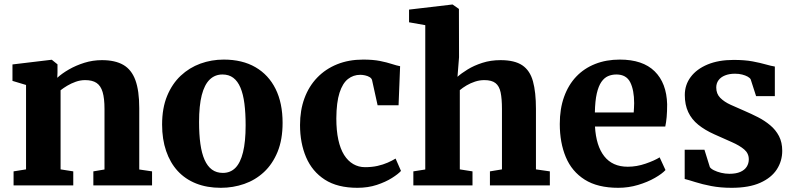

<svg xmlns="http://www.w3.org/2000/svg" viewBox="-20 -840 3602 870"><path d="M98 -72.5V-455L36.5 -473.5V-548L212 -569H215L240.5 -548.5V-511L239.5 -487.5Q260.5 -507 292.2 -525.2Q324 -543.5 362.2 -555.5Q400.5 -567.5 442 -567.5Q501.5 -567.5 538.8 -546Q576 -524.5 593.5 -476.8Q611 -429 611 -350V-72L669 -63.5V0H403V-63.5L453.5 -72V-346.5Q453.5 -394 445 -422.8Q436.5 -451.5 417.5 -464.2Q398.5 -477 366 -477Q344 -477 323 -469.5Q302 -462 284.5 -451.5Q267 -441 254.5 -431V-72.5L312 -63.5V0H41.5V-63.5Z M714.5 -275.5Q714.5 -350 737.2 -405.2Q760 -460.5 799 -497Q838 -533.5 888.2 -551.8Q938.5 -570 994 -570Q1078 -570 1137.5 -535.5Q1197 -501 1228.8 -437Q1260.5 -373 1260.5 -283.5Q1260.5 -207.5 1237.8 -152Q1215 -96.5 1176 -60.2Q1137 -24 1086.5 -6.5Q1036 11 980.5 11Q918 11 868.8 -8.5Q819.5 -28 785.2 -65.2Q751 -102.5 732.8 -155.8Q714.5 -209 714.5 -275.5ZM990 -56.5Q1024 -56.5 1046.8 -79.5Q1069.5 -102.5 1081.2 -150.2Q1093 -198 1093 -272Q1093 -327.5 1087.5 -370.5Q1082 -413.5 1069.5 -443Q1057 -472.5 1037 -487.5Q1017 -502.5 988 -502.5Q954 -502.5 930.2 -479.5Q906.5 -456.5 894.2 -409Q882 -361.5 882 -287Q882 -231 888 -188Q894 -145 907 -115.8Q920 -86.5 940.5 -71.5Q961 -56.5 990 -56.5Z M1599.5 11Q1509 11 1451.8 -26Q1394.5 -63 1367 -127.5Q1339.5 -192 1339.5 -273.5Q1339.5 -340 1359.5 -394.5Q1379.5 -449 1417.2 -488.2Q1455 -527.5 1507.8 -548.8Q1560.5 -570 1625.5 -570Q1670 -570 1701.5 -563.8Q1733 -557.5 1755 -550.2Q1777 -543 1793 -540L1786 -363H1691L1666 -476.5Q1664 -485 1655 -490.5Q1646 -496 1634.2 -498.5Q1622.5 -501 1612.5 -501Q1581 -501 1556.8 -482Q1532.5 -463 1518.5 -419.8Q1504.5 -376.5 1504 -303.5Q1504 -248.5 1513 -207Q1522 -165.5 1539.2 -138Q1556.5 -110.5 1580.8 -96.5Q1605 -82.5 1634 -82.5Q1665 -82.5 1690.5 -88.2Q1716 -94 1736.5 -103Q1757 -112 1772.5 -121.5L1797 -65.5Q1784.5 -51.5 1756 -33.5Q1727.5 -15.5 1687.5 -2.2Q1647.5 11 1599.5 11Z M1907 -72V-726L1833.5 -739V-796.5L2029 -819.5H2031L2059.5 -799.5L2060 -580.5L2053 -492Q2070 -507.5 2098.8 -525.2Q2127.5 -543 2165.5 -555.2Q2203.5 -567.5 2248 -567.5Q2312 -567.5 2346.8 -544Q2381.5 -520.5 2395 -471.5Q2408.5 -422.5 2408.5 -346.5V-72.5L2471.5 -63.5V0H2200V-63.5L2254.5 -72.5V-346.5Q2254.5 -392.5 2248.5 -421.2Q2242.5 -450 2225.2 -463.5Q2208 -477 2174.5 -477Q2153 -477 2132.5 -470.2Q2112 -463.5 2094.2 -453Q2076.5 -442.5 2063.5 -431.5V-72.5L2121 -63.5V0H1853V-63.5Z M2781.5 11Q2688 11 2629.5 -26Q2571 -63 2543.8 -128.2Q2516.5 -193.5 2516.5 -278Q2516.5 -347 2536 -401.2Q2555.5 -455.5 2591.2 -493Q2627 -530.5 2677 -550.2Q2727 -570 2788.5 -570Q2892.5 -570 2946.5 -516.8Q3000.5 -463.5 3003 -367.5Q3003 -334 3000.8 -309.5Q2998.5 -285 2994.5 -266.5H2676Q2678.5 -223 2689 -189.2Q2699.5 -155.5 2718 -132Q2736.5 -108.5 2763 -96.5Q2789.5 -84.5 2824.5 -84.5Q2865 -84.5 2905.5 -98.5Q2946 -112.5 2969 -127L2995.5 -69.5Q2980 -52.5 2947.2 -33.8Q2914.5 -15 2871.2 -2Q2828 11 2781.5 11ZM2675.5 -330.5H2851.5Q2852 -341 2852.8 -351.5Q2853.5 -362 2853.5 -372.5Q2853.5 -431.5 2835.8 -467Q2818 -502.5 2773 -502.5Q2752.5 -502.5 2735.2 -495Q2718 -487.5 2705 -468.8Q2692 -450 2684.2 -416.5Q2676.5 -383 2675.5 -330.5Z M3295 11Q3244.5 11 3203 3Q3161.5 -5 3131 -14.8Q3100.5 -24.5 3082.5 -29V-161.5H3172L3196.5 -83Q3201 -75.5 3215 -68.5Q3229 -61.5 3247.5 -57Q3266 -52.5 3285 -52.5Q3315 -52.5 3334.5 -61Q3354 -69.5 3363.5 -84.5Q3373 -99.5 3373 -118Q3373 -145 3352.2 -162.8Q3331.5 -180.5 3296.2 -196Q3261 -211.5 3216.5 -231.5Q3174 -250.5 3144 -274.8Q3114 -299 3098.5 -332.2Q3083 -365.5 3083 -409.5Q3083 -455.5 3109.8 -491.2Q3136.5 -527 3186.2 -547.8Q3236 -568.5 3304 -568.5Q3354.5 -568.5 3390.2 -561.8Q3426 -555 3450.2 -548Q3474.5 -541 3491 -538.5V-404.5H3406L3381.5 -480.5Q3378 -487 3367.8 -492.8Q3357.5 -498.5 3343 -502.2Q3328.5 -506 3310.5 -506Q3284.5 -506 3265.2 -498.2Q3246 -490.5 3235.8 -476.5Q3225.5 -462.5 3225.5 -443.5Q3225.5 -415 3243.5 -396.8Q3261.5 -378.5 3290.8 -365.2Q3320 -352 3352.5 -338Q3384 -324.5 3414.8 -308.8Q3445.5 -293 3470.2 -272.2Q3495 -251.5 3509.8 -223.2Q3524.5 -195 3524.5 -156.5Q3524.5 -110.5 3500 -72.5Q3475.5 -34.5 3424.8 -11.8Q3374 11 3295 11Z"/></svg>

Font: Merriweather ExtraBold
Style: Regular
Weight: 800
Version: Version 2.100